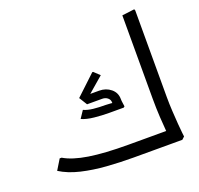

<svg xmlns="http://www.w3.org/2000/svg" viewBox="-130 -898 1081 1042"><g transform="rotate(-20 410.5 -377.5)"><path d="M468 0Q393 0 316.5 -5.5Q240 -11 172 -27Q104 -43 55 -74L91 -133H102Q152 -103 241 -89Q330 -75 468 -75H686V0ZM676 -305V-746L748 -755L751 -747V-305ZM685 0 688 -42Q688 -42 685 -74.5Q682 -107 679 -158Q676 -209 676 -265V-353L748 -362L751 -354V-247Q751 -206 753.5 -165Q756 -124 758.5 -89.5Q761 -55 763.5 -34.5Q766 -14 766 -14L751 0ZM590 0V-75H696V0ZM590 0Q579 0 574.5 -11Q570 -22 570 -38Q570 -55 574.5 -65Q579 -75 590 -75ZM340 -382 302 -404 417 -512H422L455 -481ZM426 -273Q388 -273 343.5 -277.5Q299 -282 271 -295L299 -337H300Q322 -327 353.5 -323.5Q385 -320 426 -320ZM331 -358 302 -405H418V-358ZM426 -273V-320Q441 -320 454 -318.5Q467 -317 467 -317V-273ZM466 -273Q464 -287 463 -299.5Q462 -312 462 -322H513Q513 -312 515 -300Q517 -288 518 -278L512 -273ZM462 -322Q462 -337 449.5 -347.5Q437 -358 418 -358H342V-363L347 -405H418Q457 -405 485 -382Q513 -359 513 -322Z"/></g></svg>

Font: Fustat
Style: Regular
Weight: 400
Designer: Mohamed Gaber, Khaled Hosny, Laura Garcia Mut
Foundry: Kief Type Foundry, Alif Type Foundry, Hard Type Foundry
Version: Version 1.007